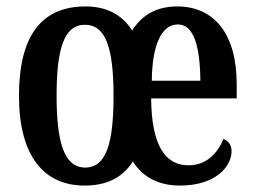

<svg xmlns="http://www.w3.org/2000/svg" viewBox="-20 -567 791 597"><path d="M243 10C311 10 361 -14 393 -65C424 -16 474 10 539 10C653 10 700 -51 700 -97C700 -118 688 -130 675 -135C656 -90 622 -53 566 -53C492 -53 451 -118 450 -261H716V-305C716 -463 645 -547 531 -547C469 -547 422 -522 391 -472C359 -523 309 -547 246 -547C110 -547 39 -457 39 -269C39 -81 117 10 243 10ZM603 -316H452C453 -429 483 -491 533 -491C583 -491 602 -422 603 -316ZM245 -46C180 -46 156 -123 156 -269C156 -415 179 -490 244 -490C310 -490 333 -415 333 -269C333 -123 311 -46 245 -46Z"/></svg>

Font: Noto Serif Sinhala ExtraCondensed SemiBold
Style: Regular
Weight: 600
Width: 2
Designer: Jelle Bosma - Monotype Design Team
Foundry: Monotype Imaging Inc.
Version: Version 2.007